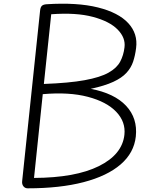

<svg xmlns="http://www.w3.org/2000/svg" viewBox="-20 -1024 832 1044"><path d="M130.5 0Q116 0 107.2 -11.2Q98.5 -22.5 100.5 -39.5L198 -966.5Q200 -985.5 208.2 -992.8Q216.5 -1000 234 -1001Q400.5 -1011.5 512.5 -983.5Q624.5 -955.5 677.5 -898Q730.5 -840.5 720 -762.5Q715 -722 703.8 -688.5Q692.5 -655 667.5 -627.8Q642.5 -600.5 596 -579Q549.5 -557.5 473.5 -541Q602 -516.5 665.5 -448.8Q729 -381 718.5 -282Q709 -193 636 -130Q563 -67 434.5 -33.5Q306 0 130.5 0ZM165 -56.5Q390.5 -57.5 517.8 -120.8Q645 -184 656.5 -291.5Q664 -361.5 612 -416Q560 -470.5 457.8 -497.5Q355.5 -524.5 212.5 -512ZM218.5 -567.5Q356 -572.5 440.5 -588Q525 -603.5 570 -628.8Q615 -654 633.5 -688.8Q652 -723.5 657 -767Q663.5 -818.5 619.8 -863.2Q576 -908 485.2 -932.2Q394.5 -956.5 258.5 -946.5Z"/></svg>

Font: Edu SA Hand
Style: Regular
Weight: 400
Designer: Tina and Corey Anderson, Eben Sorkin, Mirko Velimirovic
Foundry: Google for Education
Version: Version 2.000